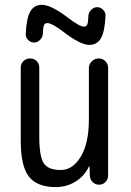

<svg xmlns="http://www.w3.org/2000/svg" viewBox="-20 -760 540 790"><path d="M414.1 -695.3Q411.1 -628.9 395 -602.1Q378.9 -575.2 347.7 -575.2Q311.5 -575.2 242.2 -627.9Q194.3 -665 174.8 -665Q165 -665 161.1 -656.7Q157.2 -648.4 156.2 -620.1Q155.3 -606.4 144.5 -595.7Q133.8 -585 120.1 -585Q106.4 -585 95.7 -595.7Q85 -606.4 85.9 -620.1Q88.9 -686.5 105 -713.4Q121.1 -740.2 152.3 -740.2Q189.5 -740.2 257.8 -688.5Q307.6 -650.4 325.2 -650.4Q335 -650.4 338.9 -658.7Q342.8 -667 343.8 -695.3Q344.7 -709 355.5 -719.7Q366.2 -730.5 379.9 -730.5Q393.6 -730.5 404.3 -719.7Q415 -709 414.1 -695.3ZM210 9.8Q132.8 9.8 99.1 -33.2Q65.4 -76.2 65.4 -179.7V-482.4Q65.4 -498 76.7 -508.8Q87.9 -519.5 104 -519.5Q120.1 -519.5 130.9 -508.8Q141.6 -498 141.6 -482.4V-198.2Q141.6 -115.2 160.2 -87.9Q178.7 -60.5 230.5 -60.5Q279.3 -60.5 312.5 -115.7Q345.7 -170.9 345.7 -267.6V-480.5Q345.7 -496.1 357.9 -507.8Q370.1 -519.5 386.2 -519.5Q402.3 -519.5 413.6 -508.3Q424.8 -497.1 424.8 -480.5V-37.1Q424.8 -22.5 414.1 -11.2Q403.3 0 387.7 0Q372.1 0 361.3 -10.7Q350.6 -21.5 349.6 -37.1L348.6 -74.2Q348.6 -75.2 347.7 -75.2Q345.7 -75.2 345.7 -74.2Q327.1 -35.2 290.5 -12.7Q253.9 9.8 210 9.8Z"/></svg>

Font: Rounded Mgen+ 1m regular
Style: Regular
Weight: 400
Designer: [Source Han Sans]
Ryoko NISHIZUKA  (kana & ideographs); Paul D. Hunt (Latin, Greek & Cyrillic); Wenlong ZHANG  (bopomofo
Version: Version 1.059.20150602